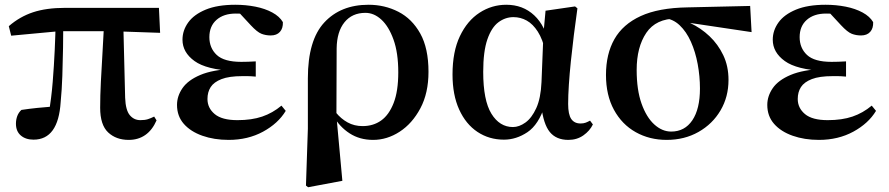

<svg xmlns="http://www.w3.org/2000/svg" viewBox="-20 -572 3735 807"><path d="M121 15Q88 15 67.5 -2.5Q47 -20 47 -52Q47 -69 52.5 -84Q58 -99 70 -110Q103 -115 137.5 -118.5Q172 -122 211 -125L185 -96Q196 -159 201.5 -227.5Q207 -296 210 -361.5Q213 -427 214 -482H246Q246 -431 245 -371.5Q244 -312 242 -253Q240 -194 235 -143Q230 -64 201.5 -24.5Q173 15 121 15ZM27 -422 17 -462Q63 -502 119 -520.5Q175 -539 254 -539H648L653 -434L449 -441H231ZM521 16Q468 16 434.5 -15.5Q401 -47 401 -119Q401 -169 404 -229Q407 -289 411 -354Q415 -419 418 -482H498L506 -161Q508 -109 525.5 -88Q543 -67 570 -67Q589 -67 601.5 -71Q614 -75 628 -82L638 -66Q620 -25 590.5 -4.5Q561 16 521 16Z M941 16Q880 16 830.5 -1.5Q781 -19 752.5 -51.5Q724 -84 724 -131Q724 -168 747 -201.5Q770 -235 822 -257Q874 -279 962 -283V-274Q848 -279 797.5 -315.5Q747 -352 747 -405Q747 -444 771 -477.5Q795 -511 844.5 -531.5Q894 -552 969 -552Q1013 -552 1053.5 -544Q1094 -536 1124.5 -519.5Q1155 -503 1169 -479Q1170 -453 1156.5 -438Q1143 -423 1118 -423Q1097 -423 1079 -430Q1061 -437 1034 -466L971 -534L1032 -535L1055 -509Q1028 -512 1008.5 -513.5Q989 -515 971 -515Q920 -515 890 -488.5Q860 -462 860 -416Q860 -370 891 -341Q922 -312 994 -312Q1009 -312 1023 -312.5Q1037 -313 1055 -314V-250Q1032 -252 1020.5 -252Q1009 -252 999 -252Q943 -252 911 -239.5Q879 -227 865.5 -206Q852 -185 852 -156Q852 -118 882.5 -92.5Q913 -67 978 -67Q1038 -67 1082 -82Q1126 -97 1163 -128L1181 -106Q1149 -53 1085.5 -18.5Q1022 16 941 16Z M1266 208 1274 -31V-243Q1274 -403 1343 -477.5Q1412 -552 1529 -552Q1597 -552 1654.5 -522.5Q1712 -493 1746.5 -431Q1781 -369 1781 -270Q1781 -181 1747 -117Q1713 -53 1660 -18.5Q1607 16 1548 16Q1492 16 1449.5 -11.5Q1407 -39 1381 -85H1376L1392 -99Q1413 -73 1441 -57.5Q1469 -42 1504 -42Q1549 -42 1582 -65.5Q1615 -89 1634.5 -139Q1654 -189 1654 -268Q1654 -350 1634 -405.5Q1614 -461 1583 -489.5Q1552 -518 1516 -518Q1460 -518 1428 -478.5Q1396 -439 1395 -369L1394 -87L1395 -74L1419 188L1275 215Z M2098 15Q2036 15 1987 -17.5Q1938 -50 1910 -111.5Q1882 -173 1882 -259Q1882 -355 1913 -420Q1944 -485 1995.5 -518.5Q2047 -552 2108 -552Q2178 -552 2225.5 -507.5Q2273 -463 2288 -382H2295L2273 -354Q2261 -407 2240.5 -439Q2220 -471 2194 -485.5Q2168 -500 2138 -500Q2104 -500 2075 -478.5Q2046 -457 2028.5 -406.5Q2011 -356 2011 -270Q2011 -150 2045.5 -94Q2080 -38 2136 -38Q2162 -38 2188.5 -57Q2215 -76 2234 -117.5Q2253 -159 2256 -227L2264 -428L2273 -527L2397 -545L2407 -537Q2399 -481 2392 -424.5Q2385 -368 2379.5 -315Q2374 -262 2371 -216Q2368 -170 2368 -135Q2368 -91 2381 -72Q2394 -53 2420 -53Q2433 -53 2442 -56.5Q2451 -60 2460 -65L2472 -49Q2459 -22 2432 -3Q2405 16 2369 16Q2318 16 2291 -17Q2264 -50 2255 -127L2270 -129Q2244 -48 2197 -16.5Q2150 15 2098 15Z M2782 16Q2710 16 2652 -16.5Q2594 -49 2560.5 -110.5Q2527 -172 2527 -257Q2527 -345 2562.5 -407.5Q2598 -470 2673 -504.5Q2748 -539 2870 -541L3133 -547L3139 -437L2851 -480L2824 -494Q2737 -494 2696.5 -434Q2656 -374 2656 -278Q2656 -194 2676.5 -136.5Q2697 -79 2730 -49Q2763 -19 2801 -19Q2858 -19 2890 -66.5Q2922 -114 2922 -200Q2922 -251 2912.5 -302.5Q2903 -354 2884 -396.5Q2865 -439 2836.5 -466Q2808 -493 2770 -496L2792 -505Q2837 -496 2881.5 -475Q2926 -454 2962 -420Q2998 -386 3020 -340Q3042 -294 3042 -236Q3042 -165 3008.5 -108Q2975 -51 2916 -17.5Q2857 16 2782 16Z M3422 16Q3361 16 3311.5 -1.5Q3262 -19 3233.5 -51.5Q3205 -84 3205 -131Q3205 -168 3228 -201.5Q3251 -235 3303 -257Q3355 -279 3443 -283V-274Q3329 -279 3278.5 -315.5Q3228 -352 3228 -405Q3228 -444 3252 -477.5Q3276 -511 3325.5 -531.5Q3375 -552 3450 -552Q3494 -552 3534.5 -544Q3575 -536 3605.5 -519.5Q3636 -503 3650 -479Q3651 -453 3637.5 -438Q3624 -423 3599 -423Q3578 -423 3560 -430Q3542 -437 3515 -466L3452 -534L3513 -535L3536 -509Q3509 -512 3489.5 -513.5Q3470 -515 3452 -515Q3401 -515 3371 -488.5Q3341 -462 3341 -416Q3341 -370 3372 -341Q3403 -312 3475 -312Q3490 -312 3504 -312.5Q3518 -313 3536 -314V-250Q3513 -252 3501.5 -252Q3490 -252 3480 -252Q3424 -252 3392 -239.5Q3360 -227 3346.5 -206Q3333 -185 3333 -156Q3333 -118 3363.5 -92.5Q3394 -67 3459 -67Q3519 -67 3563 -82Q3607 -97 3644 -128L3662 -106Q3630 -53 3566.5 -18.5Q3503 16 3422 16Z"/></svg>

Font: Noto Serif TC
Style: Bold
Weight: 700
Designer: Ryoko NISHIZUKA 西塚涼子 (kana & ideographs); Frank Grießhammer (Latin, Greek & Cyrillic); Wenlong ZHANG 张文龙 (bopomofo); San
Foundry: Adobe
Version: Version 2.002-H1;hotconv 1.1.0;makeotfexe 2.6.0